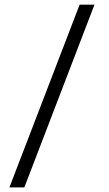

<svg xmlns="http://www.w3.org/2000/svg" viewBox="-20 -746 465 821"><path d="M84.1 55.4 383.9 -725.9H320.4L20.2 55.4Z"/></svg>

Font: Vazir FD Light
Style: Regular
Weight: 300
Foundry: DejaVu fonts team - Redesigned by Saber Rastikerdar
Version: Version 21.10;October 20, 2019;FontCreator 12.0.0.2547 64-bi